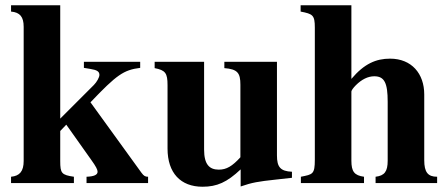

<svg xmlns="http://www.w3.org/2000/svg" viewBox="-20 -696 1704 730"><path d="M543 0V-24C532 -24 527 -27 518 -39L324 -307C424 -412 450 -430 513 -438V-461H299V-438L323 -434C349 -430 358 -424 358 -411C358 -402 348 -384 337 -373L209 -245V-676H22V-652C56 -649 70 -632 70 -594V-84C70 -45 55 -27 22 -24V0H261V-24C214 -31 209 -37 209 -84V-198L232 -222L327 -88C345 -63 351 -51 351 -43C351 -31 337 -25 309 -24V0Z M1090 -20V-43C1046 -45 1033 -61 1033 -105V-461H833V-437C883 -433 894 -419 894 -374V-98C863 -64 841 -51 812 -51C776 -51 756 -71 756 -127V-461H568V-437C609 -429 617 -418 617 -372V-131C617 -38 667 14 750 14C805 14 843 -3 895 -52V13C938 -2 962 -6 1027 -13Z M1642 0V-24C1607 -24 1593 -41 1593 -87V-337C1593 -416 1545 -473 1463 -473C1410 -473 1365 -454 1316 -396V-676H1123V-652C1169 -643 1177 -639 1177 -591V-89C1177 -33 1169 -33 1124 -24V0H1364V-24C1327 -29 1316 -44 1316 -85V-348C1316 -352 1323 -362 1333 -372C1355 -394 1379 -406 1403 -406C1442 -406 1454 -380 1454 -309V-85C1454 -44 1442 -28 1408 -24V0Z"/></svg>

Font: XITS Math
Style: Bold
Weight: 700
Designer: MicroPress Inc., with final additions and corrections provided by Coen Hoffman, Elsevier (retired)
Version: Version 1.105